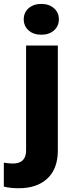

<svg xmlns="http://www.w3.org/2000/svg" viewBox="-77 -765 368 998"><path d="M46.4 -664.6Q46.4 -699.7 71.8 -722.2Q97.2 -744.6 137.7 -744.6Q178.2 -744.6 203.6 -722.2Q229 -699.7 229 -664.6Q229 -629.4 203.6 -606.9Q178.2 -584.5 137.7 -584.5Q97.2 -584.5 71.8 -606.9Q46.4 -629.4 46.4 -664.6ZM58.6 -528.3H223.6V17.1Q223.6 112.3 169.4 162.8Q115.2 213.4 21 213.4Q0 213.4 -17.8 211.7Q-35.6 210 -57.1 205.1V80.6Q-44.4 82.5 -33.7 83.7Q-22.9 85 -10.3 85Q58.6 85 58.6 17.1Z"/></svg>

Font: Vazirmatn RD Black
Style: Regular
Weight: 900
Designer: Saber Rastikerdar
Foundry: Saber Rastikerdar
Version: Version 32.102